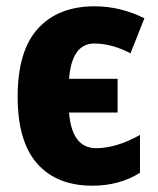

<svg xmlns="http://www.w3.org/2000/svg" viewBox="-20 -579 502 609"><path d="M273 10Q359 10 424 -31V-151Q349 -109 285 -109Q208 -109 199 -222H353V-329H199Q208 -441 279 -441Q334 -441 394 -410L438 -521Q362 -559 280 -559Q165 -559 100.5 -488.5Q36 -418 36 -272Q36 -130 98 -60Q160 10 273 10Z"/></svg>

Font: Noto Sans Display SemiCondensed Extra
Style: Regular
Weight: 800
Width: 4
Designer: Monotype Design Team
Foundry: Monotype Imaging Inc.
Version: Version 1.900